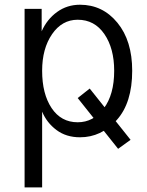

<svg xmlns="http://www.w3.org/2000/svg" viewBox="-20 -563 622 812"><path d="M308.6 -148.4 359.4 -188.5 532.2 28.3 479.5 66.4ZM158.2 -263.7Q158.2 -166 198.2 -106Q238.3 -45.9 308.6 -45.9Q375 -45.9 418.9 -104.5Q462.9 -163.1 462.9 -263.7Q462.9 -358.4 421.4 -418.9Q379.9 -479.5 308.6 -479.5Q242.2 -479.5 200.2 -418.5Q158.2 -357.4 158.2 -263.7ZM84 229.5V-525.4H156.2V-430.7Q178.7 -481.4 221.2 -512.2Q263.7 -543 318.4 -543Q414.1 -543 476.6 -466.8Q539.1 -390.6 539.1 -263.7Q539.1 -127.9 473.6 -55.2Q408.2 17.6 318.4 17.6Q259.8 17.6 218.8 -13.2Q177.7 -43.9 158.2 -90.8V229.5Z"/></svg>

Font: Gothic A1
Style: Regular
Weight: 400
Designer: HanYang I&C Co.,Ltd.
Foundry: HanYang I&C Co.,Ltd.
Version: Version 2.50